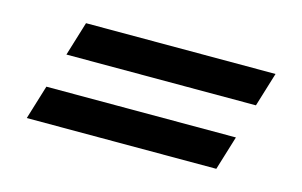

<svg xmlns="http://www.w3.org/2000/svg" viewBox="-47 -549 717 456"><g transform="rotate(15 312.0 -321.0)"><path d="M558.1 -364 583.8 -448H117.8L92.1 -364ZM506.2 -194 531.9 -278H65.9L40.2 -194Z"/></g></svg>

Font: Din Kursivschrift
Style: Eng
Weight: 400
Version: Version 1.089